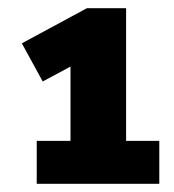

<svg xmlns="http://www.w3.org/2000/svg" viewBox="-20 -733 428 472"><path d="M371.6 -281.2V-386.7H290V-712.9H193.8L33.7 -626.5L85 -532.7L153.3 -569.3V-386.7H70.3V-281.2Z"/></svg>

Font: Winston ExtraBold
Style: Regular
Weight: 800
Designer: Vernon Adams, Kim Jin-seong, David Berlow, Cristiano Sobral
Foundry: The Winston Project Authors
Version: Version 3.004